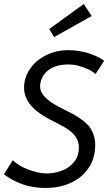

<svg xmlns="http://www.w3.org/2000/svg" viewBox="-30 -921 538 953"><path d="M194.5 12Q128 12 71 -10.5Q27 -27.5 -10.5 -56L33.5 -125.5Q47 -112.5 66 -100.8Q85 -89 107.2 -80.5Q129.5 -72 154 -66Q178.5 -60 201 -60Q229 -60 255 -67Q310 -80.5 341 -121.5Q362 -149.5 361.5 -191Q361.5 -235 320 -269.5Q297.5 -287 268 -302Q238.5 -317 208 -333Q89.5 -397 89.5 -485.5Q89.5 -534.5 117 -576Q136 -605.5 165.5 -627Q229.5 -672 307 -672Q369.5 -672 424 -652Q469.5 -634.5 487 -619L444 -553.5Q420 -577.5 354.5 -596Q333 -601 309.5 -601Q248.5 -601 212.2 -574.5Q176 -548 169.5 -502.5L169 -492Q169 -477 176 -463Q185 -445.5 202.5 -430.5Q228 -406.5 291 -376Q374 -337 410.5 -296Q442.5 -255 442.5 -201Q442.5 -139.5 413.5 -93Q392 -58.5 359 -35Q292 12 194.5 12ZM238.5 -737 214.5 -777 385.5 -901 425 -841.5Z"/></svg>

Font: Lucymar Sans
Style: Italic
Weight: 400
Italic angle: -10°
Foundry: The League of Moveable Type (original font) / Main changes by Cristiano Sobral with portions from Mirco Monsees
Version: Version 2.00;August 30, 2020;FontCreator 13.0.0.2681 64-bit